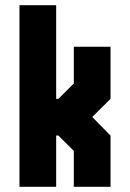

<svg xmlns="http://www.w3.org/2000/svg" viewBox="-20 -720 501 740"><path d="M55 0V-700H196.5V-339H205L264.5 -398.5V-540H406V-339L335.5 -269L406 -197.5V0H264.5V-138.5L205 -197.5H196.5V0Z"/></svg>

Font: Tourney Condensed Black
Style: Regular
Weight: 900
Width: 3
Designer: Tyler Finck
Foundry: Etcetera Type Co
Version: Version 1.010; ttfautohint (v1.8.3)